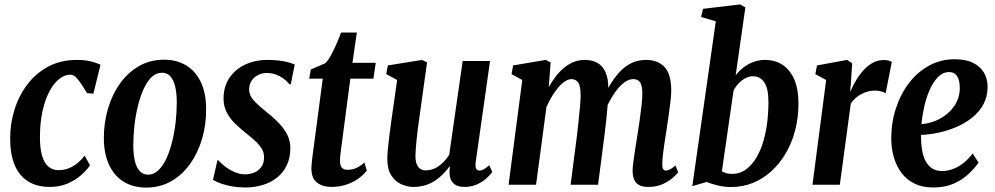

<svg xmlns="http://www.w3.org/2000/svg" viewBox="-20 -837 4507 870"><path d="M205.5 10Q118.5 10 72.2 -45.8Q26 -101.5 26 -210.5Q26 -275.5 45.2 -338.5Q64.5 -401.5 102.8 -452.8Q141 -504 197.8 -534.8Q254.5 -565.5 329 -565.5Q360.5 -565.5 387 -559.8Q413.5 -554 435.5 -543.5L403 -412.5L374.5 -415Q353 -450.5 339.8 -468.5Q326.5 -486.5 317.5 -492.5Q308.5 -498.5 298.5 -498.5Q272.5 -498.5 247.8 -478.8Q223 -459 203.5 -422Q184 -385 172.5 -332.8Q161 -280.5 161 -215.5Q161 -163 171 -130Q181 -97 200 -81.5Q219 -66 244.5 -66Q268 -66 288.2 -73.2Q308.5 -80.5 327.2 -95Q346 -109.5 363.5 -131.5L388 -88Q373.5 -66.5 347.5 -43.5Q321.5 -20.5 285.8 -5.2Q250 10 205.5 10Z M723.5 -566.5Q781.5 -566.5 824.2 -540.2Q867 -514 890.5 -464Q914 -414 914 -343Q914.5 -272.5 895.8 -208.5Q877 -144.5 841.5 -94.5Q806 -44.5 755.8 -15.8Q705.5 13 642 13Q584 13 541 -13.2Q498 -39.5 474.5 -89.5Q451 -139.5 450.5 -211Q450.5 -281.5 469.5 -345.5Q488.5 -409.5 524.2 -459.2Q560 -509 610.2 -537.8Q660.5 -566.5 723.5 -566.5ZM714 -507.5Q688 -507.5 667.2 -487.8Q646.5 -468 631 -434Q615.5 -400 605 -357.5Q594.5 -315 589.2 -269.2Q584 -223.5 584 -180Q584 -138.5 591 -108.2Q598 -78 613 -61.8Q628 -45.5 651 -45.5Q677 -45.5 698 -65.8Q719 -86 734.5 -120Q750 -154 760.5 -196.8Q771 -239.5 776 -285Q781 -330.5 781 -373.5Q781 -414 774 -444Q767 -474 752.2 -490.8Q737.5 -507.5 714 -507.5Z M1297.5 -455H1291.5Q1274 -477.5 1246.5 -492Q1219 -506.5 1188.5 -506.5Q1170.5 -506.5 1152 -498.2Q1133.5 -490 1121.2 -473.2Q1109 -456.5 1109 -430.5Q1109 -415.5 1116 -401.8Q1123 -388 1139.2 -371.8Q1155.5 -355.5 1183.5 -333Q1217.5 -306.5 1242.5 -280.5Q1267.5 -254.5 1281.5 -226.8Q1295.5 -199 1295.5 -165.5Q1295.5 -121.5 1279.5 -88.2Q1263.5 -55 1235.5 -32.5Q1207.5 -10 1170.5 1.2Q1133.5 12.5 1091 12.5Q1062 12.5 1034.8 8Q1007.5 3.5 984.5 -4.2Q961.5 -12 945 -22L965.5 -111.5H968.5Q979 -99 998 -84Q1017 -69 1041.5 -58Q1066 -47 1091 -47Q1111.5 -47 1131 -54.8Q1150.5 -62.5 1163.5 -79.5Q1176.5 -96.5 1176.5 -124.5Q1176.5 -145.5 1166 -163Q1155.5 -180.5 1137.8 -197Q1120 -213.5 1099 -230Q1072.5 -251 1048.2 -274Q1024 -297 1008.5 -325.5Q993 -354 993 -390.5Q993 -444.5 1019.2 -483.8Q1045.5 -523 1090.8 -544.2Q1136 -565.5 1192 -565.5Q1218 -565.5 1240.5 -563Q1263 -560.5 1282 -555.8Q1301 -551 1315.5 -544.5Z M1529 -188Q1526.5 -168 1524.5 -153.5Q1522.5 -139 1521.5 -128.8Q1520.5 -118.5 1520.5 -109.5Q1520.5 -88 1528.5 -77.8Q1536.5 -67.5 1555.5 -67.5Q1574 -67.5 1593.2 -75.2Q1612.5 -83 1631 -101L1642 -64Q1623.5 -40.5 1598.5 -24Q1573.5 -7.5 1544 1.2Q1514.5 10 1481 10Q1442.5 10 1416.8 -9.2Q1391 -28.5 1391 -75.5Q1391.5 -84 1392.2 -94.8Q1393 -105.5 1394.8 -119Q1396.5 -132.5 1398.5 -149Q1400.5 -165.5 1403.5 -186L1442.5 -480.5H1381L1388.5 -522L1454 -550.5Q1466.5 -562.5 1479.8 -586.8Q1493 -611 1505 -638.8Q1517 -666.5 1525.5 -689.5H1597L1577 -552.5H1682.5L1672 -480.5H1567.5Z M1852.5 10Q1826 10 1798.8 -2Q1771.5 -14 1753.2 -41.8Q1735 -69.5 1735 -117.5Q1735 -133.5 1737 -155.2Q1739 -177 1741.8 -201.2Q1744.5 -225.5 1747.8 -249Q1751 -272.5 1753.5 -291.5L1779.5 -474.5L1730 -501.5L1737.5 -540.5L1892.5 -565.5L1915 -554L1881.5 -313Q1876.5 -280 1873 -251.2Q1869.5 -222.5 1867.2 -199.2Q1865 -176 1863.8 -159Q1862.5 -142 1862.5 -131.5Q1862.5 -107 1868.5 -92.5Q1874.5 -78 1885.2 -71.5Q1896 -65 1909.5 -65Q1931.5 -65 1951 -74.5Q1970.5 -84 1987 -100.2Q2003.5 -116.5 2015.5 -136L2076.5 -560.5H2200.5L2135.5 -102.5Q2133 -84.5 2136.8 -74.2Q2140.5 -64 2153.5 -64Q2160.5 -64 2170.8 -69Q2181 -74 2197 -88.5L2210.5 -58Q2200 -42.5 2181.8 -26.8Q2163.5 -11 2139 -0.5Q2114.5 10 2084.5 10Q2055.5 10 2039.8 -2Q2024 -14 2019 -34.5Q2018 -39 2017.5 -44.8Q2017 -50.5 2017 -56.8Q2017 -63 2017.5 -69.2Q2018 -75.5 2018.5 -82.5L2017 -83Q2004 -65 1987.5 -48.2Q1971 -31.5 1951.2 -18.2Q1931.5 -5 1906.8 2.5Q1882 10 1852.5 10Z M2475 -554 2466.5 -442Q2480.5 -467 2497.5 -489.5Q2514.5 -512 2534.8 -529Q2555 -546 2578.8 -555.8Q2602.5 -565.5 2630 -565.5Q2662.5 -565.5 2686.2 -552.5Q2710 -539.5 2723.2 -511Q2736.5 -482.5 2736.5 -436.5Q2736.5 -425.5 2736.2 -415.8Q2736 -406 2735.5 -397Q2735 -388 2734 -378.5L2712.5 -391Q2731 -432 2751.8 -464.2Q2772.5 -496.5 2796 -519.2Q2819.5 -542 2847 -553.8Q2874.5 -565.5 2907 -565.5Q2961.5 -565.5 2991.5 -533.2Q3021.5 -501 3021.5 -426Q3021.5 -406 3017.8 -374.2Q3014 -342.5 3009 -307.8Q3004 -273 2999.5 -244Q2995 -216.5 2990.8 -188.5Q2986.5 -160.5 2983.8 -135.2Q2981 -110 2981 -92.5Q2981 -75 2985.8 -69.5Q2990.5 -64 2998.5 -64Q3003.5 -64 3014.2 -68.8Q3025 -73.5 3040.5 -87.5L3053 -56.5Q3048 -49 3030.5 -33Q3013 -17 2984.5 -3.5Q2956 10 2917.5 10Q2888.5 10 2873 -0.2Q2857.5 -10.5 2852 -27Q2846.5 -43.5 2846.5 -62Q2846.5 -77 2849.8 -103Q2853 -129 2858 -160Q2863 -191 2867.5 -219.5Q2872.5 -249.5 2877.8 -287Q2883 -324.5 2886.8 -358Q2890.5 -391.5 2890.5 -410Q2890.5 -448.5 2880.8 -463.5Q2871 -478.5 2849.5 -478.5Q2831.5 -478.5 2813 -466.2Q2794.5 -454 2776.8 -431.8Q2759 -409.5 2742.5 -379.2Q2726 -349 2711.5 -313L2735 -402.5Q2734.5 -382 2732.8 -355Q2731 -328 2727.5 -296Q2724 -264 2719.5 -228L2690 0H2565.5L2594 -219.5Q2597.5 -247.5 2601.2 -283.8Q2605 -320 2608 -353.5Q2611 -387 2611 -404.5Q2610.5 -450.5 2599.2 -464.5Q2588 -478.5 2569 -478.5Q2556.5 -478.5 2541.8 -469.5Q2527 -460.5 2512 -443.5Q2497 -426.5 2482.8 -403.2Q2468.5 -380 2456 -351.5L2409 0H2284.5L2346.5 -474.5L2298 -501L2305 -540.5L2453 -565.5Z M3313.5 -495.5Q3328 -515 3348.5 -531Q3369 -547 3393.8 -556.2Q3418.5 -565.5 3446 -565.5Q3493.5 -565.5 3527.5 -542.2Q3561.5 -519 3579.8 -475.2Q3598 -431.5 3598 -368.5Q3598 -304 3583 -246.5Q3568 -189 3540.2 -142Q3512.5 -95 3474.8 -60.8Q3437 -26.5 3391 -8Q3345 10.5 3293 10.5Q3263 10.5 3234.2 3.8Q3205.5 -3 3182 -12.5L3117 6.5L3223.5 -740.5L3157 -760L3165.5 -797L3333 -817L3357.5 -803.5ZM3251 -60.5Q3264 -53.5 3274.8 -51.2Q3285.5 -49 3299.5 -49Q3328.5 -49 3353.2 -64.5Q3378 -80 3398.2 -108.8Q3418.5 -137.5 3432.8 -177.8Q3447 -218 3454.5 -268.2Q3462 -318.5 3462 -376Q3462 -436.5 3443 -464Q3424 -491.5 3392.5 -491.5Q3375 -491.5 3358.8 -483.2Q3342.5 -475 3328.5 -460.8Q3314.5 -446.5 3304 -427.5Z M3661.5 0 3723.5 -474.5 3674.5 -501 3682 -540.5 3818.5 -565.5 3841.5 -550.5 3835.5 -459.5 3832 -419.5Q3844.5 -449 3860.5 -475.2Q3876.5 -501.5 3895.5 -521.8Q3914.5 -542 3936.8 -553.5Q3959 -565 3984.5 -565Q3998.5 -565 4007.5 -562.2Q4016.5 -559.5 4021 -556.5L3993 -414Q3984.5 -420 3971.5 -423.2Q3958.5 -426.5 3943.5 -426.5Q3927.5 -426.5 3912 -422.2Q3896.5 -418 3882 -410.2Q3867.5 -402.5 3855.5 -391.5Q3843.5 -380.5 3835 -367L3785.5 0Z M4414 -100Q4397.5 -76 4369.8 -49.5Q4342 -23 4302 -5.2Q4262 12.5 4208 12.5Q4159.5 12.5 4123.5 -5.2Q4087.5 -23 4064.5 -54.2Q4041.5 -85.5 4030 -125.2Q4018.5 -165 4018.5 -209Q4018.5 -282 4039.8 -346.8Q4061 -411.5 4099.5 -461.5Q4138 -511.5 4190.5 -540Q4243 -568.5 4305.5 -568.5Q4357 -568.5 4390 -551.8Q4423 -535 4439 -506.8Q4455 -478.5 4455 -444Q4455 -399.5 4436.2 -364.8Q4417.5 -330 4385.8 -304.5Q4354 -279 4314.5 -262Q4275 -245 4233.2 -236Q4191.5 -227 4153.5 -225.5Q4153 -187 4158.2 -156.5Q4163.5 -126 4175.2 -105Q4187 -84 4205.2 -73Q4223.5 -62 4249 -62Q4271.5 -62 4295.5 -70.2Q4319.5 -78.5 4343 -96.2Q4366.5 -114 4387.5 -141.5ZM4281 -510.5Q4252.5 -510.5 4230.2 -487.8Q4208 -465 4192.2 -428.8Q4176.5 -392.5 4167.5 -351.8Q4158.5 -311 4155.5 -274.5Q4181 -276.5 4206 -284.8Q4231 -293 4253.2 -307.5Q4275.5 -322 4292.5 -341.5Q4309.5 -361 4319.2 -385.2Q4329 -409.5 4329 -438Q4329 -474.5 4316.5 -492.5Q4304 -510.5 4281 -510.5Z"/></svg>

Font: Merriweather 24pt SemiCondensed
Style: Bold Italic
Weight: 700
Width: 4
Italic angle: -7.8°
Designer: Eben Sorkin
Foundry: Eben Sorkin
Version: Version 2.101